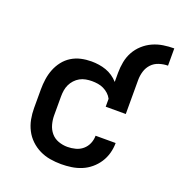

<svg xmlns="http://www.w3.org/2000/svg" viewBox="-133 -843 899 962"><g transform="rotate(20 316.5 -361.5)"><path d="M298 8Q268 8 238.5 3Q209 -2 182.5 -15Q156 -28 134.5 -48.5Q113 -69 99.5 -95.5Q86 -122 80.5 -151Q75 -180 75 -210V-310Q75 -337 79 -364.5Q83 -392 93 -417.5Q103 -443 120 -465Q137 -487 160.5 -501.5Q184 -516 211 -522Q238 -528 266 -528Q286 -528 306 -525Q326 -522 344.5 -515.5Q363 -509 380 -497.5Q397 -486 410 -471V-520Q410 -549 415.5 -578Q421 -607 435 -632.5Q449 -658 471 -678Q493 -698 519.5 -710Q546 -722 575 -726.5Q604 -731 633 -731V-639Q610 -639 586.5 -631.5Q563 -624 547 -607Q531 -590 524 -567Q517 -544 517 -520V-339H410V-381Q403 -395 391 -406Q379 -417 364.5 -424Q350 -431 334 -433.5Q318 -436 302 -436Q286 -436 269.5 -433Q253 -430 238.5 -422Q224 -414 212.5 -401.5Q201 -389 194 -374Q187 -359 184.5 -343Q182 -327 182 -310V-210Q182 -186 188.5 -162Q195 -138 210.5 -119.5Q226 -101 249.5 -92.5Q273 -84 298 -84Q319 -84 340.5 -89.5Q362 -95 378.5 -109Q395 -123 403.5 -143Q412 -163 412 -185Q412 -185 412 -185Q412 -185 412 -185H519Q519 -185 519 -185Q519 -185 519 -185Q519 -157 511.5 -130Q504 -103 489 -80Q474 -57 452.5 -39Q431 -21 405.5 -10.5Q380 0 352.5 4Q325 8 298 8Z"/></g></svg>

Font: Zed Mono Semibold Extended
Style: Regular
Weight: 600
Width: 7
Monospace: yes
Designer: Belleve Invis
Foundry: Belleve Invis
Version: Version 1.0.0; ttfautohint (v1.8.4)